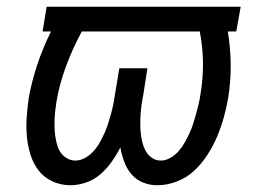

<svg xmlns="http://www.w3.org/2000/svg" viewBox="-20 -540 790 568"><path d="M188 8Q160 8 135 -3.5Q110 -15 94 -36Q78 -57 70 -83Q62 -109 59.5 -136.5Q57 -164 59 -193Q61 -222 65 -250Q74 -300 90.5 -349.5Q107 -399 131 -447H106L118 -520H692L679 -447H654Q662 -398 662.5 -349Q663 -300 655 -250Q650 -221 642 -192.5Q634 -164 622.5 -136.5Q611 -109 594 -82.5Q577 -56 554.5 -35Q532 -14 503 -3Q474 8 445 8Q422 8 402 -0.5Q382 -9 368.5 -25Q355 -41 347.5 -61.5Q340 -82 336 -104Q325 -82 310.5 -61.5Q296 -41 277 -24.5Q258 -8 234.5 0Q211 8 188 8ZM203 -65Q217 -65 231 -72.5Q245 -80 256 -92Q267 -104 274.5 -117.5Q282 -131 288.5 -145Q295 -159 299.5 -173Q304 -187 308 -201.5Q312 -216 315 -230.5Q318 -245 320 -260L333 -338H416L404 -260Q401 -246 399 -231.5Q397 -217 396 -202.5Q395 -188 395 -173.5Q395 -159 396.5 -145Q398 -131 401.5 -117.5Q405 -104 411.5 -92.5Q418 -81 429.5 -73Q441 -65 456 -65Q470 -65 484 -73Q498 -81 508.5 -93Q519 -105 526.5 -118.5Q534 -132 540.5 -146Q547 -160 551.5 -174Q556 -188 560 -202.5Q564 -217 567.5 -231.5Q571 -246 573 -261Q581 -308 580.5 -354.5Q580 -401 571 -447H222Q195 -397 175.5 -344.5Q156 -292 147 -239Q145 -226 143.5 -213Q142 -200 141.5 -186.5Q141 -173 141.5 -160Q142 -147 144 -134.5Q146 -122 149.5 -110Q153 -98 160 -88Q167 -78 178.5 -71.5Q190 -65 203 -65Z"/></svg>

Font: Iosevka Etoile Oblique
Style: Regular
Weight: 400
Italic angle: -9°
Designer: Belleve Invis
Foundry: Belleve Invis
Version: Version 15.5.2; ttfautohint (v1.8.4)